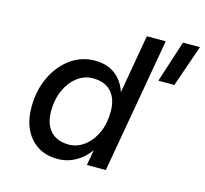

<svg xmlns="http://www.w3.org/2000/svg" viewBox="-104 -834 1026 961"><g transform="rotate(15 408.5 -353.5)"><path d="M729 -716H817L742 -500H659ZM644 -700 521 0H423L437 -80Q407 -38 364.5 -14.5Q322 9 272 9Q184 9 132 -50Q80 -109 80 -208Q80 -295 113 -364.5Q146 -434 202 -474.5Q258 -515 328 -515Q392 -515 433.5 -483Q475 -451 493 -396L546 -700ZM180 -214Q180 -148 213.5 -111.5Q247 -75 308 -75Q351 -75 388 -102.5Q425 -130 447 -178Q469 -226 469 -289Q469 -355 435.5 -391Q402 -427 341 -427Q297 -427 260.5 -399.5Q224 -372 202 -324Q180 -276 180 -214Z"/></g></svg>

Font: Overused Grotesk Medium
Style: Italic
Weight: 500
Italic angle: -10°
Version: Version 0.003